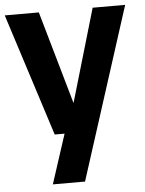

<svg xmlns="http://www.w3.org/2000/svg" viewBox="-54 -590 645 853"><g transform="rotate(-5 268.5 -163.0)"><path d="M174.5 0 -0.5 -546.5H151.5L270 -132L391.5 -546.5H536.5L290.5 220H147L218.5 0Z"/></g></svg>

Font: Encode Sans Semi Condensed
Style: Bold
Weight: 700
Width: 4
Designer: Multiple Designers
Foundry: Impallari Type
Version: Version 3.000; ttfautohint (v1.8.3) -l 8 -r 50 -G 200 -x 14 